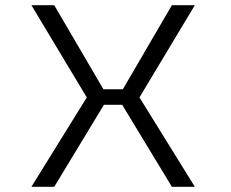

<svg xmlns="http://www.w3.org/2000/svg" viewBox="-20 -720 890 740"><path d="M189 0H101L314.5 -344.5L101 -700H189L378.5 -376H453.5L642.5 -700H731L517.5 -344.5L731 0H642.5L451 -316H380.5Z"/></svg>

Font: League Mono Wide Light
Style: Regular
Weight: 300
Width: 8
Designer: Tyler Finck
Foundry: The League of Moveable Type / Tyler Finck
Version: Version 2.210